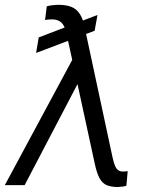

<svg xmlns="http://www.w3.org/2000/svg" viewBox="-27 -757 637 785"><path d="M371.6 -695.8 359.9 -631.3 120.6 -540.5 131.3 -604ZM298.3 -429.2 73.7 0H-7.3L284.7 -542.5L332.5 -532.7ZM213.4 -737.3Q263.2 -736.8 286.1 -715.6Q309.1 -694.3 317.9 -650.9L433.1 -113.8Q438 -90.8 443.6 -78.4Q449.2 -65.9 456.8 -60.8Q464.4 -55.7 476.1 -55.7Q480 -55.7 485.4 -56.2Q490.7 -56.6 495.1 -57.1L489.7 2.4Q483.9 4.4 474.1 5.9Q464.4 7.3 453.6 7.8Q428.2 7.3 410.4 0.5Q392.6 -6.3 380.6 -27.3Q368.7 -48.3 359.9 -90.3L274.9 -481.9L244.6 -620.1Q237.8 -652.3 223.6 -665Q209.5 -677.7 186.5 -677.7Q180.2 -677.7 171.9 -677.2Q163.6 -676.8 157.2 -674.8L164.1 -731Q172.4 -733.9 187.3 -735.6Q202.1 -737.3 213.4 -737.3Z"/></svg>

Font: Inter Tight Light
Style: Italic
Weight: 300
Italic angle: -9.39999°
Designer: Rasmus Andersson
Foundry: rsms
Version: Version 3.004